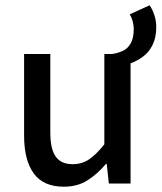

<svg xmlns="http://www.w3.org/2000/svg" viewBox="-20 -693 610 725"><path d="M471 -453 402 -489Q424 -492 443 -500.5Q462 -509 473.5 -529Q485 -549 485 -584Q485 -598 481 -612.5Q477 -627 470 -639L545 -673Q556 -657 563 -635.5Q570 -614 570 -591Q570 -551 556 -523Q542 -495 519 -478.5Q496 -462 471 -453ZM221 12Q144 12 107.5 -38Q71 -88 71 -181V-489H170V-193Q170 -130 190.5 -101.5Q211 -73 254 -73Q289 -73 316 -91Q343 -109 374 -148V-489H473V0H391L383 -74H380Q347 -35 309.5 -11.5Q272 12 221 12Z"/></svg>

Font: Source Sans 3 ExtraLight Medium
Style: Regular
Weight: 500
Version: Version 3.052;hotconv 1.1.0;makeotfexe 2.6.0